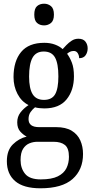

<svg xmlns="http://www.w3.org/2000/svg" viewBox="-20 -777 502 1036"><path d="M198 239Q107 239 62 200.5Q17 162 17 93Q17 34 49.5 2Q82 -30 124 -40Q106 -49 89.5 -67Q73 -85 73 -117Q73 -147 90 -169.5Q107 -192 134 -210Q96 -229 74.5 -270Q53 -311 53 -361Q53 -447 94 -496.5Q135 -546 219 -546Q251 -546 276.5 -536.5Q302 -527 318 -512Q326 -521 338.5 -534Q351 -547 367 -557.5Q383 -568 403 -568Q429 -568 441 -552.5Q453 -537 453 -516Q453 -495 442 -479Q431 -463 407 -463Q407 -478 399.5 -490Q392 -502 378 -502Q367 -502 358.5 -498Q350 -494 342 -487Q357 -467 368 -438.5Q379 -410 379 -365Q379 -290 339.5 -241Q300 -192 219 -192Q208 -192 193 -193.5Q178 -195 169 -198Q156 -188 145 -172.5Q134 -157 134 -134Q134 -91 191 -91H283Q335 -91 367 -71.5Q399 -52 413.5 -19Q428 14 428 54Q428 139 371.5 189Q315 239 198 239ZM217 -238Q260 -238 277.5 -268.5Q295 -299 295 -365Q295 -434 277 -466.5Q259 -499 216 -499Q174 -499 155.5 -465.5Q137 -432 137 -364Q137 -300 156 -269Q175 -238 217 -238ZM200 191Q259 191 292 174.5Q325 158 338.5 130.5Q352 103 352 69Q352 23 330.5 5.5Q309 -12 269 -12H182Q159 -12 138.5 -3.5Q118 5 104.5 26Q91 47 91 87Q91 131 115.5 161Q140 191 200 191ZM218 -640Q195 -640 180 -653Q165 -666 165 -698Q165 -731 180 -744Q195 -757 218 -757Q239 -757 255 -744Q271 -731 271 -698Q271 -666 255 -653Q239 -640 218 -640Z"/></svg>

Font: Noto Serif Sinhala Condensed
Style: Regular
Weight: 400
Width: 3
Designer: Jelle Bosma - Monotype Design Team
Foundry: Monotype Imaging Inc.
Version: Version 2.007; ttfautohint (v1.8.4.7-5d5b)